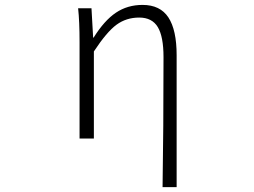

<svg xmlns="http://www.w3.org/2000/svg" viewBox="-20 -567 1040 786"><path d="M703.1 199.2H645.5Q649.4 -36.1 649.4 -333Q649.4 -417 626 -456.1Q602.5 -495.1 549.8 -495.1Q497.1 -495.1 457 -465.8Q417 -436.5 364.3 -356.4V0H305.7V-394.5Q305.7 -479.5 299.8 -533.2H354.5L361.3 -413.1H363.3Q407.2 -483.4 454.6 -515.1Q502 -546.9 563.5 -546.9Q635.7 -546.9 669.4 -495.6Q703.1 -444.3 703.1 -340.8Z"/></svg>

Font: GenEi Gothic M Light
Style: Regular
Weight: 300
Designer: o_tamon (Modified); [Source Han Sans]
Ryoko NISHIZUKA  (kana & ideographs); Paul D. Hunt (Latin, Greek & Cyrillic); Wenl
Version: Version 1.1a;Original Version 1.004